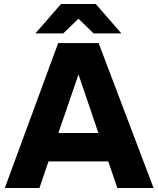

<svg xmlns="http://www.w3.org/2000/svg" viewBox="-20 -934 787 954"><path d="M563 0H743L470 -720H269L4 0H176L221 -132H518ZM156 -768H294L370 -841L445 -768H583L456 -914H283ZM270 -273 370 -564 469 -273Z"/></svg>

Font: Aspekta 750
Style: Regular
Weight: 750
Designer: Ivo Dolenc
Version: Version 2.000